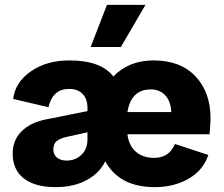

<svg xmlns="http://www.w3.org/2000/svg" viewBox="-20 -758 919 788"><path d="M577 -738 476 -565H352L419 -738ZM844 -273Q844 -249 840 -207H503Q509 -159 538.5 -134.5Q568 -110 613 -110Q674 -110 698 -167L835 -122Q814 -59 754 -24.5Q694 10 615 10Q470 10 412 -96Q389 -48 336 -19Q283 10 208 10Q124 10 78 -25.5Q32 -61 32 -128Q32 -182 68 -218.5Q104 -255 169 -268L339 -302V-315Q339 -352 319 -372.5Q299 -393 264 -393Q196 -393 179 -318L34 -352Q42 -420 106.5 -465Q171 -510 265 -510Q395 -510 445 -444Q509 -510 610 -510Q721 -510 782.5 -444.5Q844 -379 844 -273ZM503 -298H683Q681 -342 658.5 -366.5Q636 -391 599 -391Q518 -391 503 -298ZM339 -186V-215L257 -197Q225 -190 212 -178.5Q199 -167 199 -144Q199 -124 213.5 -111.5Q228 -99 254 -99Q289 -99 314 -122.5Q339 -146 339 -186Z"/></svg>

Font: Elaine Sans
Style: Bold
Weight: 700
Designer: Wei Huang
Foundry: Wei Huang
Version: Version 2.001;December 24, 2019;FontCreator 12.0.0.2547 64-b